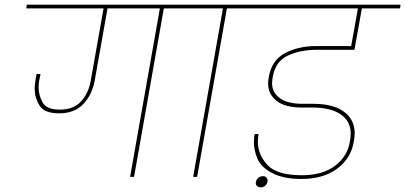

<svg xmlns="http://www.w3.org/2000/svg" viewBox="-20 -760 1741 825"><path d="M848 -740 846 -724H684L556 0H539L667 -724H442L387 -414Q376 -353 338 -313Q300 -273 234 -273Q170 -273 149.5 -307Q129 -341 129 -378Q129 -394 132 -412L137 -442H154L148 -411Q146 -397 146 -384Q146 -351 163 -320Q180 -289 237 -289Q297 -289 329 -325Q361 -361 370 -414L425 -724H93L95 -740Z M810 0 938 -724H776L778 -740H1119L1117 -724H955L827 0Z M1342 -546Q1270 -546 1216.5 -521Q1163 -496 1152 -429Q1149 -415 1149 -403Q1149 -363 1182 -338.5Q1215 -314 1280 -314H1325Q1412 -314 1458 -280Q1504 -246 1504 -188Q1504 -170 1500 -150Q1488 -80 1429 -35.5Q1370 9 1274 9Q1199 9 1150.5 -16Q1102 -41 1086.5 -77.5Q1071 -114 1071 -149Q1071 -166 1074 -184H1091Q1088 -167 1088 -151Q1088 -96 1129 -51.5Q1170 -7 1277 -7Q1366 -7 1419.5 -47.5Q1473 -88 1483 -150Q1487 -169 1487 -186Q1487 -239 1444 -268.5Q1401 -298 1322 -298H1277Q1204 -298 1168 -327Q1132 -356 1132 -401Q1132 -414 1135 -429Q1147 -501 1204.5 -531.5Q1262 -562 1337 -562H1489L1518 -724H1047L1049 -740H1701L1699 -724H1535L1503 -546Z M1129 21Q1127 32 1119 38.5Q1111 45 1101 45Q1090 45 1084.5 39.5Q1079 34 1079 26Q1079 24 1080 21Q1082 10 1090.5 3.5Q1099 -3 1110 -3Q1120 -3 1125 3Q1130 9 1130 16Q1130 18 1129 21Z"/></svg>

Font: Fz Poppins Thin
Style: Italic
Weight: 100
Italic angle: -10°
Designer: Ninad Kale (Devanagari), Jonny Pinhorn (Latin)
Foundry: Indian Type Foundry
Version: Vit hóa bi Vntype.Com & FontZin.Com